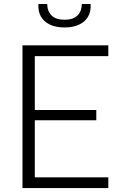

<svg xmlns="http://www.w3.org/2000/svg" viewBox="-20 -962 660 982"><path d="M95 0V-730H158V0ZM534 0H137.5V-55H534ZM472.5 -347H137.5V-399.5H472.5ZM137.5 -675V-730H534V-675ZM310 -861Q355 -861 376.8 -883.5Q398.5 -906 398.5 -941.5H443.5Q446 -906 431.5 -879Q417 -852 386 -836.8Q355 -821.5 310 -821.5Q265 -821.5 234 -836.8Q203 -852 188.5 -879Q174 -906 176.5 -941.5H221.5Q221.5 -906 243.2 -883.5Q265 -861 310 -861Z"/></svg>

Font: Monaspace Neon Var ExtraLight
Style: Regular
Weight: 200
Designer: Riley Cran and the Lettermatic Team
Version: Version 1.200 (Monaspace Neon Var)